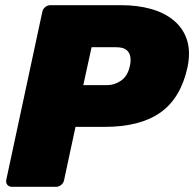

<svg xmlns="http://www.w3.org/2000/svg" viewBox="-20 -720 748 740"><path d="M26 0Q15 0 8.5 -7.5Q2 -15 4 -26L143 -674Q145 -685 154 -692.5Q163 -700 174 -700H448Q510 -700 562 -685.5Q614 -671 650 -641Q686 -611 700.5 -566.5Q715 -522 703 -462Q677 -342 598.5 -286.5Q520 -231 383 -231H271L227 -26Q225 -15 216 -7.5Q207 0 196 0ZM301 -392H394Q422 -392 447 -409.5Q472 -427 480 -464Q485 -483 482.5 -500Q480 -517 467.5 -527.5Q455 -538 427 -538H333Z"/></svg>

Font: Rubik Light ExtraBold
Style: Italic
Weight: 800
Italic angle: -12°
Version: Version 2.104